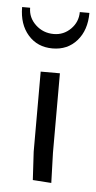

<svg xmlns="http://www.w3.org/2000/svg" viewBox="-70 -565 299 597"><g transform="rotate(5 80.0 -266.5)"><path d="M80 -460Q111 -460 133 -482Q155 -504 155 -535H185Q185 -481 156 -448Q127 -415 80 -415Q33 -415 4 -448Q-25 -481 -25 -535H0Q0 -504 23.5 -482Q47 -460 80 -460ZM50 -340H110V-92L113 2L55 -2L50 -90Z"/></g></svg>

Font: Glametrix
Style: Regular
Weight: 500
Designer: gluk
Foundry: gluk
Version: Version 0.40